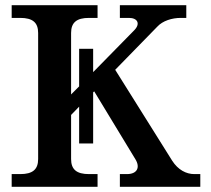

<svg xmlns="http://www.w3.org/2000/svg" viewBox="-20 -720 813 740"><path d="M254 -107V-277L285 -309V-167H339V-364L343 -368L502 -106C521 -75 509 -49 469 -49H442V0H752V-49H729C697 -49 666 -66 644 -100L424 -451L586 -617C607 -640 643 -651 677 -651H698V-700H442V-651H477C510 -651 522 -629 498 -604L339 -442V-532H285V-387L254 -356V-593C254 -633 275 -651 323 -651H356V-700H25V-651H58C106 -651 127 -633 127 -593V-107C127 -67 106 -49 58 -49H25V0H356V-49H323C275 -49 254 -67 254 -107Z"/></svg>

Font: LT Superior Serif Semibold
Style: Regular
Weight: 600
Designer: Daniel Lyons
Foundry: LyonsType
Version: Version 2.120;FEAKit 1.0